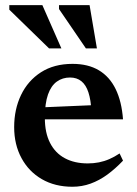

<svg xmlns="http://www.w3.org/2000/svg" viewBox="-20 -700 522 732"><path d="M256.5 -456.5Q316 -456.5 357 -432Q398 -407.5 421 -360.2Q444 -313 449 -245H122.5L123 -290L380 -301L328.5 -276Q326.5 -319 317.2 -347.5Q308 -376 290.5 -390.2Q273 -404.5 247 -404.5Q218.5 -404.5 196.8 -389Q175 -373.5 163 -339.8Q151 -306 151 -250Q151 -194 170.8 -155.2Q190.5 -116.5 227.2 -96.8Q264 -77 314.5 -77Q337 -77 357.2 -81Q377.5 -85 397 -93.5Q416.5 -102 436 -115L449 -87.5Q419.5 -56.5 389 -34.2Q358.5 -12 325.5 0Q292.5 12 256 12Q189.5 12 139.5 -17Q89.5 -46 61.8 -97.5Q34 -149 34 -215.5Q34 -283 60.2 -337.8Q86.5 -392.5 136.2 -424.5Q186 -456.5 256.5 -456.5ZM214 -515.5H167L15.5 -663V-680.5H141.5ZM349.5 -515.5H307.5L205 -665.5V-680.5H321.5Z"/></svg>

Font: Newsreader 16pt SemiBold
Style: Regular
Weight: 600
Designer: Hugues Gentile
Foundry: Production Type
Version: Version 1.003